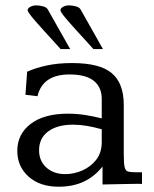

<svg xmlns="http://www.w3.org/2000/svg" viewBox="-20 -685 574 715"><path d="M198.2 10.3Q128.4 10.3 86.4 -27.3Q44.4 -64.9 44.4 -123Q44.4 -185.5 94.2 -223.6Q144 -261.7 233.4 -261.7Q263.7 -261.7 295.2 -257.1Q326.7 -252.4 358.9 -244.1V-316.4Q358.9 -360.4 329.3 -384Q299.8 -407.7 238.8 -407.7Q138.7 -407.7 119.6 -326.7L74.7 -332L81.1 -418Q112.3 -432.1 154.3 -441.2Q196.3 -450.2 248 -450.2Q351.6 -450.2 396.2 -412.6Q440.9 -375 440.9 -294.4V-109.4Q440.9 -75.7 444.3 -62Q447.8 -48.3 457.5 -45.9Q467.3 -43.5 486.8 -43.5H508.8V0Q501 -0.5 493.2 -0.5Q485.4 -0.5 477.5 -0.2Q469.7 0 461.9 0Q435.5 0.5 410.2 1Q384.8 1.5 361.8 2V-64.9Q332.5 -27.8 292.2 -8.8Q252 10.3 198.2 10.3ZM223.1 -36.6Q254.9 -36.6 286.1 -50Q317.4 -63.5 338.1 -89.8Q358.9 -116.2 358.9 -155.8V-203.6Q329.6 -211.9 303.2 -216.3Q276.9 -220.7 252 -220.7Q193.4 -220.7 159.4 -195.6Q125.5 -170.4 125.5 -125.5Q125.5 -85.4 152.8 -61Q180.2 -36.6 223.1 -36.6ZM241.2 -502.4H205.6Q193.4 -516.6 177.2 -533.9Q161.1 -551.3 144.8 -569.3Q128.4 -587.4 114.3 -603.5Q100.1 -619.6 91.6 -631.1Q83 -642.6 83 -646.5Q83 -651.9 87.6 -656Q92.3 -660.2 99.6 -662.6Q106.9 -665 113.8 -665Q127 -665 140.4 -661.4Q153.8 -657.7 158.2 -649.4ZM363.3 -502.4H327.6Q315.4 -516.6 299.3 -533.9Q283.2 -551.3 266.8 -569.3Q250.5 -587.4 236.3 -603.5Q222.2 -619.6 213.6 -631.1Q205.1 -642.6 205.1 -646.5Q205.1 -651.9 209.7 -656Q214.4 -660.2 221.7 -662.6Q229 -665 235.8 -665Q249 -665 262.5 -661.4Q275.9 -657.7 280.3 -649.4Z"/></svg>

Font: Kameron
Style: Regular
Weight: 400
Designer: Vernon Adams
Foundry: Vernon Adams
Version: Version 1.100